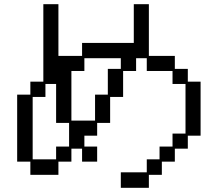

<svg xmlns="http://www.w3.org/2000/svg" viewBox="-20 -807 1040 917"><path d="M62 -355H125V-417H187V-787H259V-540H372V-602H619V-787H691V-540H815V-478H877V-417H938V-159H877V-97H815V-35H753V28H691V90H557V16H681V-46H742V-107H804V-169H866V-406H804V-468H681V-529H630V-468H568V-344H506V-220H444V-159H383V-107H444V-35H372V-97H321V-35H259V28H125V-35H62ZM434 -231V-355H495V-478H557V-529H383V-468H321V-231ZM248 -46V-107H310V-220H248V-406H197V-344H136V-46Z"/></svg>

Font: DotGothic16
Style: Regular
Weight: 400
Designer: Fontworks Inc.
Foundry: Fontworks Inc.
Version: Version 1.100